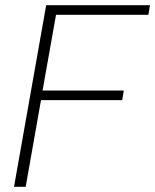

<svg xmlns="http://www.w3.org/2000/svg" viewBox="-20 -720 598 740"><path d="M34 0 158 -700H558L552 -663H196L144 -371H457L451 -334H138L79 0Z"/></svg>

Font: DM Sans ExtraLight
Style: Italic
Weight: 250
Italic angle: -10°
Designer: Colophon Foundry, Jonny Pinhorn
Foundry: Colophon Foundry
Version: Version 4.004;gftools[0.9.30]